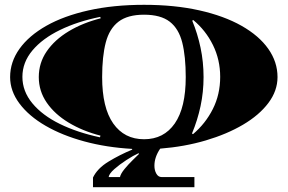

<svg xmlns="http://www.w3.org/2000/svg" viewBox="-20 -598 1195 797"><path d="M366 179V139Q384 101 431 72.5Q478 44 529 23L528 20Q422 14 330 -11Q238 -36 169 -76Q100 -116 61 -168Q22 -220 22 -278Q22 -341 61 -395.5Q100 -450 172.5 -491Q245 -532 348 -555Q451 -578 578 -578Q705 -578 807.5 -555Q910 -532 982.5 -491Q1055 -450 1093.5 -395.5Q1132 -341 1132 -278Q1132 -221 1094 -170.5Q1056 -120 989 -80.5Q922 -41 834 -15Q746 11 645 19Q621 54 621 90Q621 109 629 123Q637 137 651 137H787V179ZM578 -20Q660 -20 705.5 -85.5Q751 -151 751 -278Q751 -364 736.5 -421.5Q722 -479 684.5 -508Q647 -537 578 -537Q510 -537 472 -508Q434 -479 419 -421.5Q404 -364 404 -278Q404 -151 450 -85.5Q496 -20 578 -20ZM395 -28 397 -35Q323 -54 265 -89Q207 -124 174 -172Q141 -220 141 -278Q141 -337 174 -385Q207 -433 265 -468Q323 -503 398 -522L396 -528Q302 -509 229 -473.5Q156 -438 114.5 -388.5Q73 -339 73 -279Q73 -219 114.5 -169Q156 -119 228.5 -83.5Q301 -48 395 -28ZM781 -41Q833 -85 863.5 -145.5Q894 -206 894 -279Q894 -350 864 -411Q834 -472 782 -515L778 -512Q800 -459 812.5 -400Q825 -341 825 -278Q825 -216 812.5 -157.5Q800 -99 777 -44ZM431 137H478Q481 123 497 103.5Q513 84 531 66.5Q549 49 557 41L555 38Q533 48 504.5 66.5Q476 85 454.5 104Q433 123 431 137Z"/></svg>

Font: Diplomata SC
Style: Regular
Weight: 400
Designer: Eduardo Rodriguez Tunni
Foundry: Eduardo Rodriguez Tunni
Version: Version 1.002; ttfautohint (v1.8.4.7-5d5b);gftools[0.9.23]